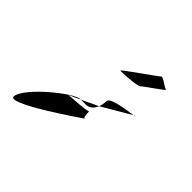

<svg xmlns="http://www.w3.org/2000/svg" viewBox="-159 -989 1119 1119"><g transform="rotate(45 400.5 -429.0)"><path d="M63 -92C51 -14 446 -289 446 -289C434 -289 436 -348 434 -338C433 -329 295 -321 283 -320L353 -352H349C297 -352 75 -172 63 -92ZM353 -352H392C427 -352 445 -376 455 -400ZM396 -635C395 -630 533 -640 543 -652C553 -664 675 -744 662 -744C649 -744 596 -790 588 -778C579 -768 397 -643 396 -635ZM455 -400 634 -505C594 -499 470 -484 465 -454C465 -453 465 -426 455 -400ZM634 -505C649 -507 656 -508 640 -508Z"/></g></svg>

Font: Ampere
Style: SuExtIta
Weight: 400
Version: Version 1